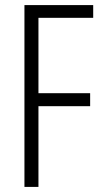

<svg xmlns="http://www.w3.org/2000/svg" viewBox="-20 -827 406 754"><path d="M131 -93V-410H334V-461H131V-757H346V-807H76V-93Z"/></svg>

Font: Noto Sans Kannada UI ExtraCondensed Light
Style: Regular
Weight: 300
Width: 2
Designer: Jelle Bosma - Monotype Design Team
Foundry: Monotype Imaging Inc.
Version: Version 2.005